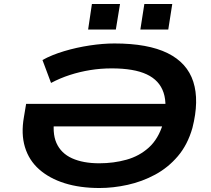

<svg xmlns="http://www.w3.org/2000/svg" viewBox="-20 -933 1059 963"><path d="M479 10Q381 10 304.5 -14Q228 -38 176.5 -83.5Q125 -129 105 -195.5Q85 -262 100 -346L111 -412H868L851 -299H200L255 -352Q240 -268 263 -216Q286 -164 341.5 -139Q397 -114 478 -114Q550 -114 614.5 -132Q679 -150 726.5 -193Q774 -236 797 -311Q821 -406 800.5 -468Q780 -530 716 -560Q652 -590 540 -590Q485 -590 432.5 -581.5Q380 -573 330.5 -557Q281 -541 236 -517L193 -632Q240 -658 302 -676.5Q364 -695 430 -705Q496 -715 554 -715Q722 -715 820.5 -666.5Q919 -618 949.5 -523Q980 -428 945 -291Q921 -207 872 -149.5Q823 -92 758 -57Q693 -22 620.5 -6Q548 10 479 10ZM684 -785 704 -913H844L824 -785ZM422 -785 441 -913H582L561 -785Z"/></svg>

Font: Nunito Sans 7pt Expanded
Style: Bold Italic
Weight: 700
Width: 7
Italic angle: -9°
Designer: Vernon Adams
Foundry: Vernon Adams
Version: Version 3.101;gftools[0.9.27]